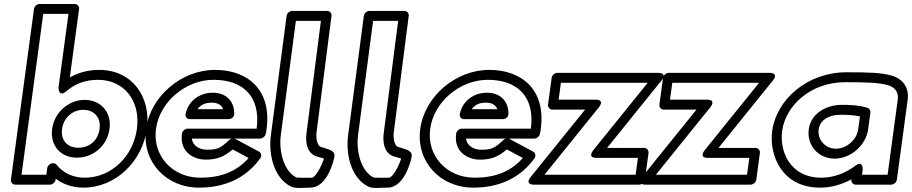

<svg xmlns="http://www.w3.org/2000/svg" viewBox="-20 -905 4593 967"><path d="M669.6 -256C650.9 -117.7 541.1 -10 406.4 -10C343.8 -10 294.1 -37.8 265.6 -74.8C261.6 -80.1 254.6 -83 248.2 -83H246.2C231.1 -83 219.3 -68.7 217.8 -58L213.4 -25H88.4L197.9 -835H324.9L274.7 -464C274.7 -464 274.6 -411.5 314.8 -446.1C356.7 -482.3 409.7 -503 473 -503C607.7 -503 688.3 -394.4 669.6 -256ZM719.6 -256C741.5 -417.6 645.1 -553 479.8 -553C425.7 -553 376.2 -540.1 331.6 -515L378.3 -860C379.7 -870.7 371.8 -885 356.7 -885H179.7C168.9 -885 153.3 -875.1 151.3 -860L35 0C33.5 10.7 41.5 25 56.6 25H231.6C242.3 25 258 15.1 260 0L260.7 -4.9C296 21.9 343.9 40 399.6 40C564.8 40 697.7 -94.3 719.6 -256ZM531.6 -256C543.1 -340.7 486.6 -402 406.4 -402C327 -402 254 -340.6 242.6 -256C231.4 -172.8 284.6 -111 367 -111C452.3 -111 520.4 -173.1 531.6 -256ZM481.6 -256C473.9 -198.9 432.4 -161 373.8 -161C318.2 -161 284.9 -199.2 292.6 -256C300.4 -313.4 347 -352 399.6 -352C453.4 -352 489.4 -313.3 481.6 -256Z M1147 -207C1142.5 -205.7 1138.2 -203.3 1134.8 -200.1C1088.5 -156.8 1073.7 -151 1021.4 -151C989.5 -151 951.9 -166.9 946.1 -207ZM1161 -207H1290C1301.2 -207 1313.8 -215.6 1317.5 -227.9C1320.5 -237.9 1321.6 -248.7 1322.6 -256C1348.9 -450.2 1229.9 -553 1062.8 -553C894.7 -553 737.9 -420.6 715.6 -256C693.5 -92.3 814.6 40 982.6 40C1102 40 1212 -0.1 1289.8 -106.2C1300.6 -120.8 1294.9 -135.7 1284.3 -141.4L1164.9 -205.4C1164.1 -205.8 1162.4 -206.6 1161 -207ZM1272.7 -257H924.7C909.6 -257 897.8 -242.7 896.4 -232C883.2 -134.4 962.2 -101 1014.7 -101C1069.7 -101 1106.9 -113.7 1151.8 -152.5L1232.3 -109.3C1170 -38.5 1088.4 -10 989.4 -10C847.3 -10 747.5 -121.7 765.6 -256C783.9 -391.4 914 -503 1056 -503C1200.9 -503 1294.2 -422.1 1272.7 -257ZM936.2 -305H1131.2C1141 -305 1160.1 -310.8 1159.8 -333.7C1159 -399.5 1115.1 -438 1052.2 -438C979.8 -438 926.8 -391.7 914.9 -331.6C912.3 -318.7 919.7 -305 936.2 -305ZM975 -355C987.1 -373.3 1008.7 -388 1045.5 -388C1076.8 -388 1095.3 -376.5 1104.2 -355Z M1470.2 -800H1596.3L1523.6 -233.9C1523.6 -233.9 1505.7 -130.5 1583.7 -114.6C1597.4 -110.5 1605 -108.4 1611.7 -106.5C1600.9 -71.9 1569.6 -10 1549.4 -10C1520.1 -10 1480.9 -9.3 1472.1 -11.1C1407.7 -44.6 1383.7 -145.6 1394.4 -225.1ZM1451.9 -850C1438.2 -850 1425.3 -838.5 1423.5 -824.9L1344.4 -225C1332.2 -134.9 1354.9 -10.9 1445.8 34.7C1469.1 46 1510.9 40 1542.6 40C1631.1 40 1662 -105.3 1662 -105.3C1673.2 -142.6 1650 -148.7 1603.1 -163C1602.5 -163.2 1601.3 -163.5 1600.4 -163.6C1571.4 -168.8 1572.5 -224.8 1573.6 -234L1649.6 -825.2C1651.1 -837.4 1642.2 -850 1627.9 -850Z M1859.2 -800H1985.3L1912.6 -233.9C1912.6 -233.9 1894.7 -130.5 1972.7 -114.6C1986.4 -110.5 1994 -108.4 2000.7 -106.5C1989.9 -71.9 1958.6 -10 1938.4 -10C1909.1 -10 1869.9 -9.3 1861.1 -11.1C1796.7 -44.6 1772.7 -145.6 1783.4 -225.1ZM1840.9 -850C1827.2 -850 1814.3 -838.5 1812.5 -824.9L1733.4 -225C1721.2 -134.9 1743.9 -10.9 1834.8 34.7C1858.1 46 1899.9 40 1931.6 40C2020.1 40 2051 -105.3 2051 -105.3C2062.2 -142.6 2039 -148.7 1992.1 -163C1991.5 -163.2 1990.3 -163.5 1989.4 -163.6C1960.4 -168.8 1961.5 -224.8 1962.6 -234L2038.6 -825.2C2040.1 -837.4 2031.2 -850 2016.9 -850Z M2528 -207C2523.5 -205.7 2519.2 -203.3 2515.8 -200.1C2469.5 -156.8 2454.7 -151 2402.4 -151C2370.5 -151 2332.9 -166.9 2327.1 -207ZM2542 -207H2671C2682.2 -207 2694.8 -215.6 2698.5 -227.9C2701.5 -237.9 2702.6 -248.7 2703.6 -256C2729.9 -450.2 2610.9 -553 2443.8 -553C2275.7 -553 2118.9 -420.6 2096.6 -256C2074.5 -92.3 2195.6 40 2363.6 40C2483 40 2593 -0.1 2670.8 -106.2C2681.6 -120.8 2675.9 -135.7 2665.3 -141.4L2545.9 -205.4C2545.1 -205.8 2543.4 -206.6 2542 -207ZM2653.7 -257H2305.7C2290.6 -257 2278.8 -242.7 2277.4 -232C2264.2 -134.4 2343.2 -101 2395.7 -101C2450.7 -101 2487.9 -113.7 2532.8 -152.5L2613.3 -109.3C2551 -38.5 2469.4 -10 2370.4 -10C2228.3 -10 2128.5 -121.7 2146.6 -256C2164.9 -391.4 2295 -503 2437 -503C2581.9 -503 2675.2 -422.1 2653.7 -257ZM2317.2 -305H2512.2C2522 -305 2541.1 -310.8 2540.8 -333.7C2540 -399.5 2496.1 -438 2433.2 -438C2360.8 -438 2307.8 -391.7 2295.9 -331.6C2293.3 -318.7 2300.7 -305 2317.2 -305ZM2356 -355C2368.1 -373.3 2389.7 -388 2426.5 -388C2457.8 -388 2476.3 -376.5 2485.2 -355Z M3242.1 -488 2968.4 -148.9C2968.4 -148.9 2935.3 -110 2983.9 -110H3192.9L3181.4 -25H2722.3L2996 -364.1C2996 -364.1 3029 -403 2980.5 -403H2793.5L2805 -488ZM3311.2 -499.1C3343.7 -539.3 3295.7 -538 3295.7 -538H2786.7C2776 -538 2760.4 -528.1 2758.4 -513L2740.1 -378C2738.7 -367.3 2746.6 -353 2761.7 -353H2926.8L2653.1 -13.9C2620.6 26.3 2668.6 25 2668.6 25H3199.6C3210.3 25 3226 15.1 3228 0L3246.3 -135C3247.7 -145.7 3239.8 -160 3224.6 -160H3037.6Z M3803.1 -488 3529.4 -148.9C3529.4 -148.9 3496.3 -110 3544.9 -110H3753.9L3742.4 -25H3283.3L3557 -364.1C3557 -364.1 3590 -403 3541.5 -403H3354.5L3366 -488ZM3872.2 -499.1C3904.7 -539.3 3856.7 -538 3856.7 -538H3347.7C3337 -538 3321.4 -528.1 3319.4 -513L3301.1 -378C3299.7 -367.3 3307.6 -353 3322.7 -353H3487.8L3214.1 -13.9C3181.6 26.3 3229.6 25 3229.6 25H3760.6C3771.3 25 3787 15.1 3789 0L3807.3 -135C3808.7 -145.7 3800.8 -160 3785.6 -160H3598.6Z M4450.4 -25H4321.4L4324.8 -50C4324.8 -50 4328.9 -101.1 4286.4 -69.2C4237.6 -32.7 4178.1 -10 4117.4 -10C3956 -10 3905.8 -146.2 3919.1 -245C3936.6 -374.5 4064 -491 4236.4 -491C4350.4 -491 4406.8 -488.7 4451.8 -475.9C4489.2 -465.4 4506.4 -439 4501.6 -404ZM4468.6 25C4479.3 25 4495 15.1 4497 0L4551.6 -404C4559.6 -463 4526.4 -508.7 4471.4 -524.1C4418.1 -539.3 4357.1 -541 4243.1 -541C4047.5 -541 3890.8 -405.5 3869.1 -245C3853.3 -127.8 3913.9 40 4110.6 40C4165.9 40 4219.3 24.8 4268.3 -1.9L4268 0C4266.5 10.7 4274.5 25 4289.6 25ZM4053.2 -253C4042.5 -173.6 4101.7 -106 4183.3 -106C4265.2 -106 4341.5 -173.8 4352.2 -253L4363.7 -338C4365.2 -349.1 4358.6 -358.9 4349.3 -361.9C4304.2 -376.5 4247.7 -377 4220 -377C4145.4 -377 4064.6 -337.1 4053.2 -253ZM4103.2 -253C4109.4 -298.9 4151.8 -327 4213.2 -327C4235.6 -327 4276.9 -326.2 4311.1 -318.7L4302.2 -253C4295.3 -202.2 4244.2 -156 4190.1 -156C4135.8 -156 4096.4 -202.4 4103.2 -253Z"/></svg>

Font: Hussar Techniczny
Style: Bold 
Weight: 700
Foundry: Cannot Into Space Fonts
Version: Version 0.77